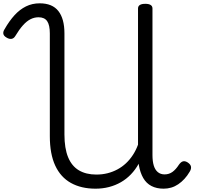

<svg xmlns="http://www.w3.org/2000/svg" viewBox="-22 -1118 1185 1156"><path d="M553 18Q467 18 405 -16.5Q343 -51 310.5 -121Q278 -191 278 -298V-917Q278 -967 262 -990.5Q246 -1014 210 -1014Q185 -1014 162 -1002.5Q139 -991 116.5 -966Q94 -941 70 -901Q61 -886 47 -884Q33 -882 17 -892Q0 -902 -2 -915Q-4 -928 6 -943Q34 -992 65.5 -1026.5Q97 -1061 134.5 -1079.5Q172 -1098 217 -1098Q293 -1098 329.5 -1051.5Q366 -1005 366 -917V-308Q366 -225 388 -171.5Q410 -118 453 -92.5Q496 -67 558 -67Q594 -67 625.5 -75Q657 -83 685 -98Q713 -113 736.5 -135Q760 -157 778.5 -185.5Q797 -214 809 -247V-1067Q809 -1081 820 -1088Q831 -1095 853 -1095Q874 -1095 885 -1088Q896 -1081 896 -1067V-185Q896 -146 904 -120.5Q912 -95 928.5 -81.5Q945 -68 969 -68Q996 -68 1016.5 -83Q1037 -98 1055 -126Q1067 -143 1079.5 -146.5Q1092 -150 1108 -140Q1126 -128 1128 -114Q1130 -100 1120 -84Q1106 -60 1088.5 -41Q1071 -22 1051 -8.5Q1031 5 1009 11.5Q987 18 963 18Q921 18 890 2Q859 -14 840.5 -46Q822 -78 814 -124Q814 -126 813.5 -128Q813 -130 813 -132Q793 -96 766 -68Q739 -40 706 -21Q673 -2 634.5 8Q596 18 553 18Z"/></svg>

Font: Playwrite PT
Style: Regular
Weight: 400
Designer: Veronika Burian, José Scaglione
Foundry: TypeTogether
Version: Version 1.002